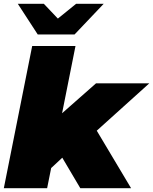

<svg xmlns="http://www.w3.org/2000/svg" viewBox="-25 -982 799 1002"><path d="M480 -300 659 0H394L300 -159L242 -105L221 0H-5L143 -742H369L299 -391L476 -547H754ZM516 -962 364 -802H172L68 -962H204L277 -885L372 -962Z"/></svg>

Font: Montserrat Alternates Black
Style: Italic
Weight: 900
Italic angle: -11.3°
Designer: Julieta Ulanovsky
Foundry: Julieta Ulanovsky
Version: Version 7.200